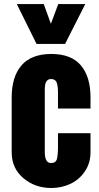

<svg xmlns="http://www.w3.org/2000/svg" viewBox="-20 -920 493 954"><path d="M38.1 -163.1V-436.5Q38.1 -538.1 86.4 -594.7Q134.8 -651.4 234.4 -651.9Q334 -651.9 381.8 -595.2Q429.7 -538.6 429.7 -436.5V-380.9H268.1V-453.6Q268.6 -492.2 261.7 -509.8Q254.9 -527.3 233.9 -527.3Q202.6 -527.3 202.6 -479V-163.6Q202.6 -109.9 233.9 -109.9Q257.3 -109.9 262.7 -129.9Q268.1 -149.9 268.1 -190.4V-258.3H429.7V-163.1Q429.7 -110.4 402.3 -69.3Q375 -28.3 330.6 -6.8Q286.1 14.2 233.9 14.2Q153.3 13.7 95.7 -35.2Q38.1 -84 38.1 -163.1ZM161.6 -701.7 63.5 -899.9H197.3L232.9 -801.8L269.5 -899.9H403.8L303.2 -701.7Z"/></svg>

Font: Oswald-Bold
Style: Bold
Weight: 700
Designer: vernon adams
Foundry: vernon adams
Version: Version 2.002; ttfautohint (v0.92.18-e454-dirty) -l 8 -r 50 